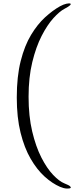

<svg xmlns="http://www.w3.org/2000/svg" viewBox="-20 -804 436 1128"><path d="M394.5 300.3Q388.7 304.7 371.3 303.7Q354 302.7 332.5 293.5Q287.1 273.9 242.2 233.4Q197.3 192.9 160.2 128.9Q123 64.9 100.8 -24.4Q78.6 -113.8 78.6 -231Q78.6 -355 101.6 -445.6Q124.5 -536.1 162.4 -598.9Q200.2 -661.6 244.9 -702.4Q289.6 -743.2 332.5 -767.1Q353 -778.3 370.6 -782.2Q388.2 -786.1 394.5 -782.2Q398.4 -780.3 391.4 -772.9Q384.3 -765.6 358.4 -752Q330.1 -737.3 293.9 -697.5Q257.8 -657.7 224.6 -593Q191.4 -528.3 169.7 -439Q147.9 -349.6 147.9 -235.4Q147.9 -121.1 169.2 -31.7Q190.4 57.6 223.1 121.6Q255.9 185.5 292.2 223.6Q328.6 261.7 358.4 273.4Q385.7 284.2 392.1 290.8Q398.4 297.4 394.5 300.3Z"/></svg>

Font: Dai Banna SIL Light
Style: Regular
Weight: 300
Designer: Victor Gaultney
Foundry: SIL International
Version: Version 4.000